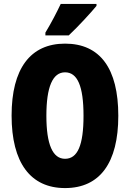

<svg xmlns="http://www.w3.org/2000/svg" viewBox="-20 -947 661 977"><path d="M471 -917V-927H289C268 -883 243 -834 211 -781V-767H330C380 -814 443 -883 471 -917ZM582 -358C582 -599 489 -725 311 -725C134 -725 39 -597 39 -359C39 -119 135 10 311 10C488 10 582 -118 582 -358ZM216 -358C216 -505 248 -579 311 -579C374 -579 405 -509 405 -358C405 -208 375 -139 311 -139C248 -139 216 -212 216 -358Z"/></svg>

Font: Noto Sans Gujarati ExtraCondensed Black
Style: Regular
Weight: 900
Width: 2
Designer: Jelle Bosma - Monotype Design Team, Universal Thirst
Foundry: Monotype Imaging Inc.
Version: Version 2.106